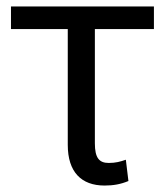

<svg xmlns="http://www.w3.org/2000/svg" viewBox="-20 -566 512 595"><path d="M457 -546H14V-476H190V-117C190 -33 232 9 304 9C331 9 354 5 378 -5L370 -71C353 -65 338 -61 317 -61C287 -61 274 -77 274 -122V-476H457Z"/></svg>

Font: Wafeq
Style: Regular
Weight: 400
Designer: Rasmus Andersson & Azza Alameddine
Foundry: Google & TypeTogether
Version: Version 3.000;FEAKit 1.0